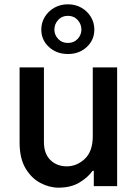

<svg xmlns="http://www.w3.org/2000/svg" viewBox="-20 -855 622 882"><path d="M406.2 -229.8V-545.5H518.1V0H410.9V-70.3H405.2Q383.9 -39.8 344.6 -16.3Q305.4 7.1 248.6 7.1Q206.7 7.1 165.5 -14.6Q124.3 -36.2 97.1 -82Q70 -127.8 70 -201V-545.5H181.8V-202.8Q181.8 -148.8 211.5 -119.9Q241.1 -90.9 286.6 -90.9Q333.1 -90.9 369.7 -125.4Q406.2 -159.8 406.2 -229.8ZM169.7 -719.1Q169.7 -750.7 185.7 -777.2Q201.7 -803.6 229.4 -819.4Q257.1 -835.2 291.9 -835.2Q326.7 -835.2 354.2 -819.4Q381.7 -803.6 397.5 -777.2Q413.4 -750.7 413.4 -719.1Q413.4 -671.5 378.7 -639.2Q344.1 -606.9 291.9 -606.9Q239.7 -606.9 204.7 -639.2Q169.7 -671.5 169.7 -719.1ZM229.8 -719.1Q229.8 -695 247 -676.3Q264.2 -657.7 291.9 -657.7Q319.6 -657.7 336.8 -676.3Q354 -695 354 -719.1Q354 -744 336.8 -763.1Q319.6 -782.3 291.9 -782.3Q264.2 -782.3 247 -763.1Q229.8 -744 229.8 -719.1Z"/></svg>

Font: Interface Medium
Style: Regular
Weight: 500
Designer: Rasmus Andersson
Foundry: rsms
Version: Version 1.8